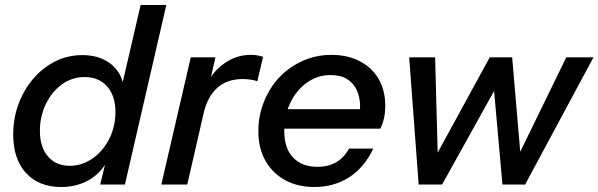

<svg xmlns="http://www.w3.org/2000/svg" viewBox="-20 -740 2400 770"><path d="M382 0 406 -100 411 -96Q384 -45 335.5 -17.5Q287 10 225 10Q136 10 84.5 -46Q33 -102 33 -200Q33 -266 54.5 -323.5Q76 -381 114 -425Q152 -469 202 -494Q252 -519 310 -519Q361 -519 398.5 -500Q436 -481 457 -447Q478 -413 476 -368L462 -367L544 -720H647L481 0ZM260 -75Q291 -75 318.5 -86.5Q346 -98 368.5 -118Q391 -138 408 -165Q425 -192 434 -224Q443 -256 443 -290Q443 -356 409.5 -393.5Q376 -431 320 -431Q268 -431 227.5 -401Q187 -371 163.5 -322Q140 -273 140 -215Q140 -150 172.5 -112.5Q205 -75 260 -75Z M627 0 745 -510H844L815 -383H819L731 0ZM796 -283 810 -405Q837 -457 883.5 -488.5Q930 -520 986 -520Q1002 -520 1014.5 -517.5Q1027 -515 1035 -512L1012 -414Q1003 -418 986 -420.5Q969 -423 954 -423Q890 -423 850.5 -387Q811 -351 796 -283Z M1241 10Q1175 10 1124.5 -17Q1074 -44 1045 -94.5Q1016 -145 1016 -215Q1016 -264 1030.5 -309.5Q1045 -355 1071 -393.5Q1097 -432 1133.5 -460Q1170 -488 1214 -504Q1258 -520 1309 -520Q1372 -520 1421 -495.5Q1470 -471 1497.5 -425Q1525 -379 1525 -315Q1525 -289 1520 -266Q1515 -243 1505 -224H1085L1102 -302H1449L1417 -256Q1425 -288 1424 -320Q1423 -352 1410.5 -379Q1398 -406 1372.5 -422.5Q1347 -439 1304 -439Q1271 -439 1242.5 -426.5Q1214 -414 1191.5 -393Q1169 -372 1152.5 -343.5Q1136 -315 1128 -282.5Q1120 -250 1120 -216Q1120 -145 1155.5 -108Q1191 -71 1253 -71Q1297 -71 1328.5 -89.5Q1360 -108 1380 -144H1477Q1441 -68 1380 -29Q1319 10 1241 10Z M1659 0 1621 -510H1725L1736 -100H1720L1944 -510H2034L2069 -100H2051L2251 -510H2360L2086 0H1995L1959 -403H1977L1753 0Z"/></svg>

Font: Instrument Sans Medium
Style: Italic
Weight: 500
Italic angle: -13°
Designer: Rodrigo Fuenzalida
Foundry: fragTYPE
Version: Version 1.000;gftools[0.9.28]